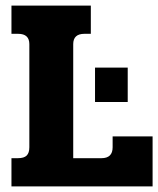

<svg xmlns="http://www.w3.org/2000/svg" viewBox="-20 -667 566 687"><path d="M21 -101H44Q66 -101 75.5 -110.5Q85 -120 85 -140V-509Q85 -546 45 -546H21V-647H305V-546H282Q242 -546 242 -509V-101H343Q383 -101 383 -140V-179H526V0H21ZM320 -425H437V-302H320Z"/></svg>

Font: Pridi SemiBold
Style: Regular
Weight: 600
Designer: Katatrad Team
Foundry: CadsonDemak
Version: Version 1.001